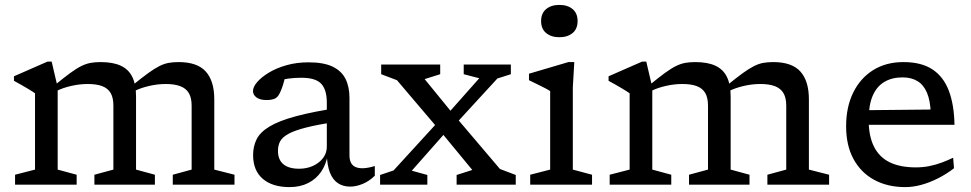

<svg xmlns="http://www.w3.org/2000/svg" viewBox="-20 -754 3966 784"><path d="M215.5 -397.5V-61.5L293 -40.5V0H41.5V-40.5L123 -61.5V-373Q115 -379 93 -392.2Q71 -405.5 37 -424V-442.5L174 -502.5H191ZM535.5 -360V-61.5L612.5 -40.5V0H365.5V-40.5L443 -61.5V-323Q443 -354.5 432 -373.8Q421 -393 398 -402Q375 -411 338 -411Q305 -411 271 -403.2Q237 -395.5 212 -383L202 -405Q241 -437 267 -456Q293 -475 312.5 -484.5Q332 -494 350 -497.2Q368 -500.5 390.5 -500.5Q441 -500.5 473 -485.8Q505 -471 520.2 -440Q535.5 -409 535.5 -360ZM855 -348V-61.5L937.5 -40.5V0H685.5V-40.5L762.5 -61.5V-323Q762.5 -354 751.5 -373.2Q740.5 -392.5 717 -401.8Q693.5 -411 657 -411Q623 -411 588.8 -403Q554.5 -395 529.5 -382.5L519.5 -404.5Q559 -436.5 585.2 -455.5Q611.5 -474.5 631 -484.2Q650.5 -494 668.5 -497.2Q686.5 -500.5 709.5 -500.5Q785.5 -500.5 820.2 -462Q855 -423.5 855 -348Z M1372 -315.5 1356.5 -257Q1277.5 -245.5 1229.8 -233.2Q1182 -221 1157 -207Q1132 -193 1123.5 -176.2Q1115 -159.5 1115 -138Q1115 -102 1137 -83.5Q1159 -65 1201.5 -65Q1233 -65 1258.8 -77Q1284.5 -89 1299.5 -109.2Q1314.5 -129.5 1314.5 -154.5V-335Q1314.5 -387 1291.8 -411.8Q1269 -436.5 1210.5 -436.5Q1182.5 -436.5 1158.5 -433.2Q1134.5 -430 1113 -424L1148 -457Q1144 -438 1140 -422.8Q1136 -407.5 1131.5 -395.2Q1127 -383 1121.5 -372Q1113 -355 1099.8 -350.2Q1086.5 -345.5 1068.5 -345.5Q1041.5 -345.5 1027.2 -356.2Q1013 -367 1013 -382Q1013 -399 1030.2 -419Q1047.5 -439 1078 -457.5Q1108.5 -476 1150 -487.8Q1191.5 -499.5 1240 -499.5Q1301.5 -499.5 1338 -482Q1374.5 -464.5 1390.8 -432Q1407 -399.5 1407 -355V-120Q1407 -101.5 1413 -89.8Q1419 -78 1430.8 -72.5Q1442.5 -67 1459.5 -67Q1471 -67 1484 -69.5Q1497 -72 1510.5 -76V-36.5Q1487.5 -14 1460.8 -3Q1434 8 1410 8Q1380.5 8 1359.5 -6.2Q1338.5 -20.5 1327.2 -49.2Q1316 -78 1314.5 -122L1318.5 -123.5Q1312 -83 1291.5 -53Q1271 -23 1238.2 -6.5Q1205.5 10 1162.5 10Q1092 10 1052.8 -24Q1013.5 -58 1013.5 -120.5Q1013.5 -156.5 1027.8 -185.2Q1042 -214 1080.2 -237.2Q1118.5 -260.5 1189 -279.5Q1259.5 -298.5 1372 -315.5Z M2021.5 -64 2086 -39.5V0H1844.5V-39.5L1908.5 -60L1782 -213.5L1768 -230L1601 -426.5L1536.5 -451V-490.5H1777.5V-451L1714 -431L1829 -290L1840.5 -277ZM1801.5 -215.5 1661.5 -57 1725 -39.5V0H1532V-39.5L1587 -58L1764.5 -252L1799.5 -279.5L1937 -434.5L1873.5 -451V-490.5H2066V-451L2011 -433.5L1836 -243Z M2264 -602Q2231 -602 2210.2 -619Q2189.5 -636 2189.5 -668Q2189.5 -700 2210.2 -717Q2231 -734 2264 -734Q2297.5 -734 2318 -717Q2338.5 -700 2338.5 -668Q2338.5 -636 2318 -619Q2297.5 -602 2264 -602ZM2325 -500.5 2319 -396.5V-61.5L2397.5 -40.5V0H2145V-40.5L2226.5 -61.5V-382Q2221 -386 2206.2 -393.8Q2191.5 -401.5 2173.5 -410.2Q2155.5 -419 2140 -426.5V-453L2301 -500.5Z M2643.5 -397.5V-61.5L2721 -40.5V0H2469.5V-40.5L2551 -61.5V-373Q2543 -379 2521 -392.2Q2499 -405.5 2465 -424V-442.5L2602 -502.5H2619ZM2963.5 -360V-61.5L3040.5 -40.5V0H2793.5V-40.5L2871 -61.5V-323Q2871 -354.5 2860 -373.8Q2849 -393 2826 -402Q2803 -411 2766 -411Q2733 -411 2699 -403.2Q2665 -395.5 2640 -383L2630 -405Q2669 -437 2695 -456Q2721 -475 2740.5 -484.5Q2760 -494 2778 -497.2Q2796 -500.5 2818.5 -500.5Q2869 -500.5 2901 -485.8Q2933 -471 2948.2 -440Q2963.5 -409 2963.5 -360ZM3283 -348V-61.5L3365.5 -40.5V0H3113.5V-40.5L3190.5 -61.5V-323Q3190.5 -354 3179.5 -373.2Q3168.5 -392.5 3145 -401.8Q3121.5 -411 3085 -411Q3051 -411 3016.8 -403Q2982.5 -395 2957.5 -382.5L2947.5 -404.5Q2987 -436.5 3013.2 -455.5Q3039.5 -474.5 3059 -484.2Q3078.5 -494 3096.5 -497.2Q3114.5 -500.5 3137.5 -500.5Q3213.5 -500.5 3248.2 -462Q3283 -423.5 3283 -348Z M3669 -500.5Q3742 -500.5 3787.2 -470.8Q3832.5 -441 3854.2 -384Q3876 -327 3877.5 -244.5H3512.5L3510.5 -304L3810.5 -307L3780.5 -294Q3778.5 -344.5 3764.8 -376.2Q3751 -408 3726 -423Q3701 -438 3665.5 -438Q3622 -438 3591 -419.5Q3560 -401 3543.5 -363Q3527 -325 3527 -265Q3527 -198.5 3548.8 -155.2Q3570.5 -112 3613.2 -91.2Q3656 -70.5 3719.5 -70.5Q3749 -70.5 3775.8 -76Q3802.5 -81.5 3826.5 -90.5Q3850.5 -99.5 3872 -110L3875.5 -67Q3844.5 -43 3810.2 -25.8Q3776 -8.5 3742 0.8Q3708 10 3677 10Q3604 10 3549.8 -19.5Q3495.5 -49 3465.2 -104.5Q3435 -160 3435 -238.5Q3435 -317 3464 -376Q3493 -435 3545.5 -467.8Q3598 -500.5 3669 -500.5Z"/></svg>

Font: Newsreader 9pt
Style: Regular
Weight: 400
Designer: Hugues Gentile
Foundry: Production Type
Version: Version 1.003